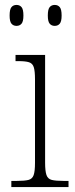

<svg xmlns="http://www.w3.org/2000/svg" viewBox="-20 -759 306 779"><path d="M26 0V-25H48Q80 -25 95.5 -29Q111 -33 116.5 -48.5Q122 -64 122 -98V-437Q122 -471 117 -486.5Q112 -502 97.5 -506.5Q83 -511 55 -511H43V-536H163V-99Q163 -65 168.5 -49Q174 -33 190 -29Q206 -25 238 -25H258V0ZM202 -654Q189 -654 181.5 -663Q174 -672 174 -696Q174 -721 181.5 -730Q189 -739 202 -739Q215 -739 222.5 -730Q230 -721 230 -696Q230 -672 222.5 -663Q215 -654 202 -654ZM47 -654Q34 -654 26.5 -663Q19 -672 19 -696Q19 -721 26.5 -730Q34 -739 47 -739Q60 -739 67.5 -730Q75 -721 75 -696Q75 -672 67.5 -663Q60 -654 47 -654Z"/></svg>

Font: Noto Serif Tamil SemiCondensed ExtraLight
Style: Italic
Weight: 200
Width: 4
Italic angle: -12°
Designer: Indian Type Foundry, Tom Grace, and the Monotype Design Team
Foundry: Monotype Imaging Inc.
Version: Version 2.003; ttfautohint (v1.8.4.7-5d5b)